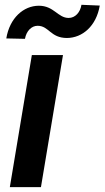

<svg xmlns="http://www.w3.org/2000/svg" viewBox="-20 -773 432 793"><path d="M83.1 -612.6C88.8 -644.9 110.1 -666.5 135.3 -666.5C182.5 -666.5 187.9 -616.1 256.7 -616.1C320 -616.5 377.8 -665.1 392 -750L316.4 -753.2C311.4 -721.6 290.5 -698.9 263.5 -698.9C219.1 -698.9 202.8 -749.3 140.6 -749.3C77.4 -749.3 19.9 -698.9 6 -614.3ZM20.6 0H149.1L240.1 -545.5H111.5Z"/></svg>

Font: TID UI Semi Bold
Style: Italic
Weight: 600
Italic angle: -9.39999°
Designer: The TID Project Authors
Foundry: Bakken & Bæck
Version: Version 1.001;hotconv 1.0.109;makeotfexe 2.5.65596